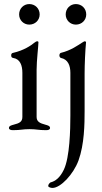

<svg xmlns="http://www.w3.org/2000/svg" viewBox="-20 -637 503 944"><path d="M124 -516C153 -516 175 -538 175 -566C175 -595 153 -617 124 -617C96 -617 74 -595 74 -566C74 -538 96 -516 124 -516ZM353 -516C382 -516 404 -538 404 -566C404 -595 382 -617 353 -617C325 -617 303 -595 303 -566C303 -538 325 -516 353 -516ZM44 3C83 3 90 -2 125 -2C160 -2 168 3 206 3C219 3 226 0 226 -8C226 -18 214 -21 203 -24C176 -31 160 -39 160 -62V-294C160 -339 169 -413 169 -429C169 -432 167 -434 163 -434C159 -434 154 -431 149 -427C132 -413 97 -389 44 -377C38 -376 35 -372 35 -365C35 -357 38 -353 45 -352C79 -347 90 -315 90 -279V-62C90 -38 75 -31 47 -24C36 -21 24 -18 24 -8C24 0 32 3 44 3ZM238 287C278 287 341 220 366 152C395 72 396 -29 396 -91V-275C396 -320 399 -388 403 -429C403 -432 400 -434 396 -434C394 -434 390 -431 383 -427C364 -415 329 -389 279 -377C275 -376 272 -370 272 -365C272 -359 275 -353 280 -352C314 -345 326 -315 326 -279V-69C326 0 323 136 294 197C275 237 252 254 228 260C226 261 217 269 217 277C217 284 231 287 238 287Z"/></svg>

Font: Garamond-Math
Style: Regular
Weight: 400
Version: Version 2019-08-16